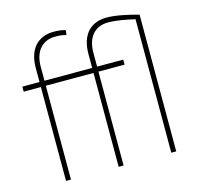

<svg xmlns="http://www.w3.org/2000/svg" viewBox="-109 -875 1020 991"><g transform="rotate(-15 401.0 -380.0)"><path d="M150.4 -501.5H405.3V0H431.6V-501.5H571.3V-528.3H431.6V-603.5C431.6 -686 475.1 -733.9 543.9 -733.9C592.3 -733.9 638.2 -723.6 686.5 -713.4V0H712.9V-730.5C684.1 -738.8 654.8 -745.6 624.5 -751.5C593.8 -757.3 566.9 -760.3 543.5 -760.3C457.5 -760.3 405.3 -704.6 405.3 -603.5V-528.3H150.4V-603.5C150.4 -686 193.8 -733.9 262.7 -733.9C289.6 -733.9 302.7 -731.9 320.8 -726.6L324.7 -752C304.7 -758.3 282.2 -760.3 262.2 -760.3C176.3 -760.3 124 -704.6 124 -603.5V-528.3H32.2V-501.5H124V0H150.4Z"/></g></svg>

Font: Vazirmatn Thin
Style: Regular
Weight: 100
Designer: Saber Rastikerdar
Foundry: Saber Rastikerdar
Version: Version 33.003